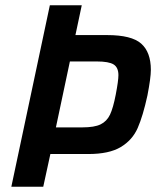

<svg xmlns="http://www.w3.org/2000/svg" viewBox="-20 -708 601 728"><path d="M169 -688H290L266 -575H386Q479 -575 515.5 -542.5Q552 -510 552 -443Q552 -413 539 -346Q522 -268 502 -222.5Q482 -177 438 -150.5Q394 -124 315 -124H171L144 0H23ZM419 -350Q429 -402 429 -423Q429 -452 411 -463.5Q393 -475 346 -475H245L192 -225H292Q338 -225 361.5 -236.5Q385 -248 397 -273Q409 -298 419 -350Z"/></svg>

Font: Saira Semi Condensed Medium
Style: Italic
Weight: 500
Width: 4
Italic angle: -12°
Designer: Hector Gatti with collaboration of the Omnibus-Type team
Foundry: Omnibus-Type
Version: Version 1.001; ttfautohint (v1.8)